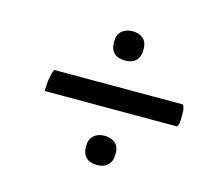

<svg xmlns="http://www.w3.org/2000/svg" viewBox="-75 -596 721 650"><g transform="rotate(15 285.0 -271.5)"><path d="M91.8 -310.5Q85.9 -297.9 82 -275.4Q79.1 -252 79.1 -233.4Q233.4 -233.4 543 -233.4Q546.9 -239.3 548.8 -248Q549.8 -257.8 549.8 -272.5Q549.8 -286.1 548.8 -295.9Q546.9 -304.7 543 -310.5Q392.6 -310.5 91.8 -310.5ZM315.4 -139.6Q292 -139.6 277.3 -127Q262.7 -113.3 262.7 -88.9Q262.7 -62.5 276.4 -49.8Q290 -37.1 315.4 -37.1Q338.9 -37.1 352.5 -50.8Q366.2 -63.5 366.2 -89.8Q366.2 -115.2 352.5 -127Q337.9 -139.6 315.4 -139.6ZM315.4 -505.9Q292 -505.9 277.3 -493.2Q262.7 -479.5 262.7 -455.1Q262.7 -428.7 276.4 -416Q290 -403.3 315.4 -403.3Q338.9 -403.3 352.5 -416Q366.2 -429.7 366.2 -456.1Q366.2 -480.5 352.5 -493.2Q337.9 -505.9 315.4 -505.9Z"/></g></svg>

Font: cl
Style: Italic
Weight: 400
Designer: Mitja Miklavcic
Version: Version 7.504; 2011; Build 1022